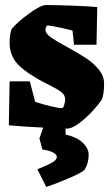

<svg xmlns="http://www.w3.org/2000/svg" viewBox="-20 -496 442 760"><path d="M392 -165Q392 -124 383 -102Q371 -83 345 -55Q319 -27 291.5 -7Q264 13 246 13H239L240 37Q283 46 307 68.5Q331 91 331 117Q331 149 315 176Q305 187 252.5 209.5Q200 232 163 244L128 174Q168 158 186.5 147.5Q205 137 205 125Q205 115 189 107Q173 99 148 96L136 52L151 9Q80 6 15 0L18 -174H98L119 -93Q145 -84 178 -76Q211 -68 225 -68Q231 -68 234.5 -82Q238 -96 238 -102Q238 -119 224 -130.5Q210 -142 178 -158Q161 -166 134 -181Q64 -221 41 -253Q18 -285 18 -327Q18 -360 26 -381Q48 -408 94.5 -442Q141 -476 162 -476Q204 -476 269.5 -473.5Q335 -471 365 -468L362 -319H273L267 -375Q258 -378 218.5 -386.5Q179 -395 170 -395Q164 -395 162 -388.5Q160 -382 160 -378Q160 -363 183 -347Q206 -331 244 -311Q294 -283 321 -265.5Q348 -248 370 -222Q392 -196 392 -165Z"/></svg>

Font: Grenze Black
Style: Regular
Weight: 900
Designer: Renata Polastri
Foundry: Omnibus-Type
Version: Version 1.002; ttfautohint (v1.8)